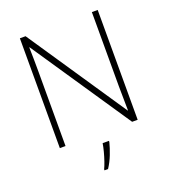

<svg xmlns="http://www.w3.org/2000/svg" viewBox="-164 -899 1039 1173"><g transform="rotate(-20 355.5 -312.5)"><path d="M608 -66H572L139 -708H137Q138 -667 138.5 -628.5Q139 -590 139 -547V-66H102V-780H139L570 -140H572Q572 -174 571 -217Q570 -260 570 -297V-780H608ZM399 2Q390 38 374 79Q358 120 335 155H312V148Q320 132 329.5 104.5Q339 77 347 46.5Q355 16 358 -5H399Z"/></g></svg>

Font: Noto Sans Malayalam UI ExtraLight
Style: Regular
Weight: 200
Designer: Jelle Bosma - Monotype Design Team
Foundry: Monotype Imaging Inc.
Version: Version 2.104; ttfautohint (v1.8.4.7-5d5b)